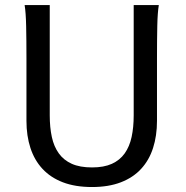

<svg xmlns="http://www.w3.org/2000/svg" viewBox="-20 -733 743 765"><path d="M612.8 -712.9Q607.9 -683.6 606.7 -630.1Q605.5 -576.7 605.5 -500.5V-251.5Q605.5 -191.9 589.8 -143.3Q574.2 -94.7 542.2 -60.1Q510.3 -25.4 461.4 -6.6Q412.6 12.2 346.7 12.2Q279.8 12.2 230.7 -6.6Q181.6 -25.4 149.4 -60.1Q117.2 -94.7 101.3 -143.3Q85.4 -191.9 85.4 -251.5V-500.5Q85.4 -572.8 84.2 -628.2Q83 -683.6 78.1 -712.9H178.2V-273.4Q178.2 -225.6 186.5 -187.3Q194.8 -148.9 214.4 -121.8Q233.9 -94.7 266.1 -80.3Q298.3 -65.9 346.7 -65.9Q394 -65.9 425.8 -80.3Q457.5 -94.7 476.8 -121.8Q496.1 -148.9 504.4 -187.3Q512.7 -225.6 512.7 -273.4V-712.9Z"/></svg>

Font: Andika Am
Style: Regular
Weight: 400
Designer: Victor Gaultney, Annie Olsen, Julie Remington, Don Collingsworth, Eric Hays, Becca Hirsbrunner
Foundry: SIL International
Version: Version 5.000